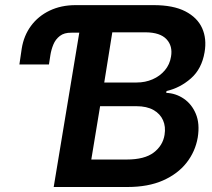

<svg xmlns="http://www.w3.org/2000/svg" viewBox="-20 -748 847 768"><path d="M359.4 -617.2H265.6Q236.8 -617.7 219.5 -604.2Q202.1 -590.8 193.6 -570.3Q185.1 -549.8 181.6 -527.8L175.8 -490.2H57.6L66.9 -553.7Q75.2 -605.5 104 -644.5Q132.8 -683.6 178.7 -705.6Q224.6 -727.5 282.7 -727.5H377.4ZM194.8 0 315.4 -727.5H594.2Q673.3 -727.5 721.4 -702.6Q769.5 -677.7 788.6 -635.3Q807.6 -592.8 798.3 -539.1Q787.1 -472.7 743.9 -434.6Q700.7 -396.5 646 -383.8L645 -376.5Q683.1 -375 715.1 -353.3Q747.1 -331.5 763.4 -292.5Q779.8 -253.4 771 -198.2Q761.2 -141.6 726.1 -96.9Q690.9 -52.2 631.8 -26.1Q572.8 0 489.7 0ZM345.2 -109.9H486.8Q558.1 -109.9 594.7 -137.7Q631.3 -165.5 638.2 -208.5Q643.6 -241.2 632.1 -267.1Q620.6 -293 593.8 -308.1Q566.9 -323.2 525.9 -323.2H380.4ZM397 -418H526.9Q561 -418 590.3 -430.7Q619.6 -443.4 639.4 -466.8Q659.2 -490.2 664.1 -521.5Q671.4 -564 646 -591.1Q620.6 -618.2 563 -618.7H429.2Z"/></svg>

Font: Inter Tight SemiBold
Style: Italic
Weight: 600
Italic angle: -9.39999°
Designer: Rasmus Andersson
Foundry: rsms
Version: Version 3.004